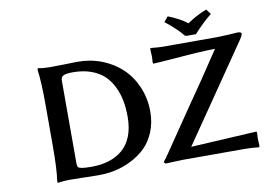

<svg xmlns="http://www.w3.org/2000/svg" viewBox="-84 -945 1499 1083"><g transform="rotate(-10 665.5 -403.0)"><path d="M368.2 -50.8Q422.4 -50.8 466.3 -64.5Q510.3 -78.1 544.4 -106.4Q578.6 -134.8 597.4 -182.1Q616.2 -229.5 616.2 -293Q616.2 -342.3 608.4 -384.8Q600.6 -427.2 581.5 -466.6Q562.5 -505.9 533.2 -533.7Q503.9 -561.5 458.3 -577.9Q412.6 -594.2 354 -594.2Q319.8 -594.2 303 -587.4Q286.1 -580.6 286.1 -559.1V-85.9Q286.1 -69.8 289.8 -63.7Q293.5 -57.6 310.5 -54.2Q327.6 -50.8 368.2 -50.8ZM229 -645Q284.2 -645 308.1 -646Q357.9 -647.9 391.1 -647.9Q465.8 -647.9 531.5 -622.1Q597.2 -596.2 644.5 -550.8Q691.9 -505.4 719.5 -440.4Q747.1 -375.5 747.1 -300.8Q747.1 -236.3 725.1 -183.6Q703.1 -130.9 667.7 -96.9Q632.3 -63 585.9 -39.8Q539.6 -16.6 492.9 -6.8Q446.3 2.9 398.9 2.9Q344.7 2.9 298.8 1Q278.8 0 229 0Q214.4 0 197.8 1.5Q181.2 2.9 171.9 4.4L163.1 5.9L162.1 -5.9Q171.9 -72.3 171.9 -202.1V-442.9Q171.9 -568.8 162.1 -639.2L164.1 -650.9Q196.8 -645 229 -645ZM939.9 -64 1317.9 -85 1319.8 -75.2Q1317.9 -59.6 1317.9 -43Q1317.9 -33.2 1319.8 -4.9L1317.9 4.9Q1272.9 0 1232.9 0H875L780.8 3.9L772 -5.9Q774.4 -8.8 782.2 -19.3Q790 -29.8 793 -33.2H792Q793.5 -36.1 796.9 -40Q800.3 -43.9 800.8 -44.9Q999 -336.4 1058.1 -420.9Q1108.9 -496.6 1150.9 -559.6Q1167.5 -584.5 1168 -585Q1097.2 -585 939 -571.8Q857.9 -565.4 810.1 -563L808.1 -573.2Q810.1 -588.9 810.1 -605Q810.1 -614.7 808.1 -643.1L810.1 -652.8Q855 -647.9 884.8 -647.9H1185.1Q1206.1 -647.9 1250.5 -650.1Q1294.9 -652.3 1308.1 -653.8Q1331.1 -653.8 1331.1 -643.1Q1331.1 -631.3 1298.8 -586.9Q1265.6 -539.1 1137.2 -351.3Q1008.8 -163.6 939.9 -64ZM1025.9 -685.1 1014.2 -687Q980.5 -730 913.1 -783.2L937 -812Q1003.9 -785.6 1045.9 -752.9Q1091.8 -785.6 1157.2 -812L1179.2 -783.2Q1133.3 -747.1 1076.2 -685.1Z"/></g></svg>

Font: Linear Smooth
Style: Bold
Weight: 700
Designer: Philipp H. Poll, Flanker
Foundry: Philipp H. Poll, reworked by Flanker
Version: Version 1.061 | FøM Fix